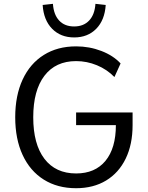

<svg xmlns="http://www.w3.org/2000/svg" viewBox="-20 -969 768 998"><path d="M152.8 -359.4Q152.8 -219.8 210.9 -143.6Q269 -67.4 375.6 -67.4Q474.1 -67.4 528.2 -132.9Q582.3 -198.5 582.3 -318.7H375.6V-384.4H669.2V-318.7Q669.2 -218.5 633.4 -144.6Q597.5 -70.7 531.5 -30.7Q465.5 9.3 375.6 9.3Q278.7 9.3 207.4 -35.5Q136.1 -80.3 97.6 -163.4Q59.1 -246.5 59.1 -359.4Q59.1 -472.3 97.6 -555.4Q136.1 -638.4 207.4 -683.2Q278.7 -728 375.6 -728Q444.8 -728 506.9 -704.1Q569 -680.2 606.8 -639.2L574.8 -568.5Q536.1 -608.3 483.9 -629.8Q431.6 -651.4 375.6 -651.4Q269 -651.4 210.9 -575.1Q152.8 -498.9 152.8 -359.4ZM201.7 -943.2 255.1 -949.1Q259 -892.6 287.6 -862.1Q316.2 -831.5 365.2 -831.5Q414.3 -831.5 443.2 -862.1Q472.2 -892.6 476.1 -949.1L529.5 -943.2Q524.4 -864.4 480.2 -819.4Q435.9 -774.4 365.6 -774.4Q295.3 -774.4 251 -819.4Q206.8 -864.4 201.7 -943.2Z"/></svg>

Font: Min Sans VF VF
Style: Regular
Weight: 400
Designer: Jinseong-Kim, NotoSansCJK, Nunito
Foundry: Jinseong-Kim
Version: Version 1.420;Glyphs 3.1.2 (3151)